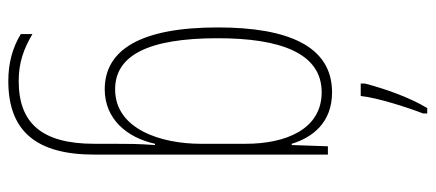

<svg xmlns="http://www.w3.org/2000/svg" viewBox="-313 -493 1048 462"><g transform="rotate(90 211.0 -262.0)"><path d="M253 -756V-766H240C213 -721 193 -662 181 -616V-606H211C215 -646 239 -720 253 -756ZM202 -537C92 -537 46 -433 46 -262C46 -76 100 10 195 10C266 10 311 -43 326 -111H329C326 -70 326 -43 326 -12V35C326 163 275 217 175 217C130 217 98 205 62 184V212C95 232 132 242 175 242C297 242 352 173 352 35V-527H332L329 -440H326C311 -489 276 -537 202 -537ZM202 -512C291 -512 326 -426 326 -329V-221C326 -126 291 -15 195 -15C114 -15 72 -93 72 -262C72 -411 107 -512 202 -512Z"/></g></svg>

Font: Noto Sans Arabic UI XCn Th
Style: Regular
Weight: 100
Width: 2
Designer: Monotype Design Team, Nadine Chahine and Nizar Qandah
Foundry: Monotype Imaging Inc.
Version: Version 2.010